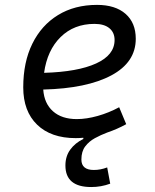

<svg xmlns="http://www.w3.org/2000/svg" viewBox="-20 -547 626 774"><path d="M347.7 207Q243.7 207 243.7 120.1Q243.7 83 263.2 56.2Q282.7 29.3 315.9 13.2V8.3Q300.3 9.8 285.2 9.8Q185.5 9.8 129.6 -44.4Q73.7 -98.6 73.7 -194.8Q73.7 -296.4 110.4 -370.8Q147 -445.3 213.9 -486.3Q280.8 -527.3 371.1 -527.3Q444.8 -527.3 486.1 -491.2Q527.3 -455.1 527.3 -390.6Q527.3 -295.9 429 -243.2Q330.6 -190.4 154.3 -186Q158.2 -129.9 193.6 -98.4Q229 -66.9 289.6 -66.9Q328.6 -66.9 373.8 -79.6Q418.9 -92.3 460.4 -114.7L488.8 -46.4Q452.6 -26.4 412.1 -12.7Q386.2 -2.9 362.5 10Q338.9 22.9 323.5 43.2Q308.1 63.5 308.1 96.2Q308.1 138.2 358.4 138.2Q385.3 138.2 412.1 127.9L424.3 193.4Q387.7 207 347.7 207ZM157.7 -253.4Q293.5 -257.3 367.7 -291.3Q441.9 -325.2 441.9 -385.7Q441.9 -416 420.9 -433.3Q399.9 -450.7 360.8 -450.7Q278.3 -450.7 224.4 -397.7Q170.4 -344.7 157.7 -253.4Z"/></svg>

Font: Cascadia Code NF SemiLight
Style: Italic
Weight: 350
Italic angle: -10°
Monospace: yes
Designer: Aaron Bell
Foundry: Saja Typeworks
Version: Version 2404.023; ttfautohint (v1.8.4)